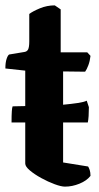

<svg xmlns="http://www.w3.org/2000/svg" viewBox="-22 -695 370 715"><path d="M220 0Q206 0 181.5 -9Q157 -18 131.5 -32Q106 -46 89 -60.5Q72 -75 72 -86V-239H21Q21 -266 22 -280.5Q23 -295 25 -299Q49 -299 72 -300V-432L-2 -440Q-2 -462 2.5 -475.5Q7 -489 12 -492L66 -501Q78 -502 82.5 -510.5Q87 -519 87 -541V-643Q100 -653 126.5 -664Q153 -675 182 -675L204 -660V-500H303L315 -487Q313 -468 307 -452Q301 -436 295 -428L213 -429V-305Q245 -308 268 -311.5Q291 -315 301 -320L309 -296Q309 -278 308 -263Q307 -248 305 -239H213V-90L306 -75Q309 -71 312 -62Q315 -53 315 -40Q301 -22 274 -11Q247 0 220 0Z"/></svg>

Font: Texturina 72pt ExtraBold
Style: Regular
Weight: 800
Designer: Guillermo Torres Carreño
Foundry: Omnibus-Type
Version: Version 1.002; ttfautohint (v1.8.3)